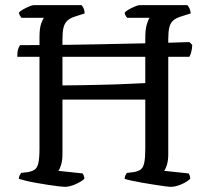

<svg xmlns="http://www.w3.org/2000/svg" viewBox="-20 -724 811 744"><path d="M232 0Q225 0 207.5 -2Q190 -4 167.5 -7.5Q145 -11 122 -15Q99 -19 80.5 -23.5Q62 -28 53 -31Q53 -38 56 -44Q59 -50 62 -54L88 -57Q104 -60 114 -66.5Q124 -73 128.5 -91.5Q133 -110 133 -149V-578Q133 -615 139.5 -632.5Q146 -650 150 -655H63Q61 -659 58 -662.5Q55 -666 53 -675Q58 -681 69.5 -687.5Q81 -694 93 -699Q105 -704 110 -704H296Q300 -700 304 -691.5Q308 -683 308 -672L268 -659Q250 -653 240 -643Q230 -633 226 -616.5Q222 -600 222 -572V-393Q261 -393 305.5 -394Q350 -395 394 -396Q438 -397 476.5 -399Q515 -401 543 -402V-578Q543 -610 549 -630Q555 -650 560 -655H473Q470 -658 467 -663Q464 -668 463 -675Q468 -681 479.5 -687.5Q491 -694 503 -699Q515 -704 520 -704H706Q710 -700 714 -692Q718 -684 719 -672L678 -659Q660 -653 650 -643.5Q640 -634 636 -617.5Q632 -601 632 -572V-126Q632 -103 627 -86Q622 -69 616 -62L711 -52Q712 -51 714.5 -45.5Q717 -40 717 -31Q703 -18 681 -9Q659 0 642 0Q635 0 617 -2.5Q599 -5 576.5 -8.5Q554 -12 531 -16Q508 -20 489.5 -24Q471 -28 463 -31Q463 -38 466 -44.5Q469 -51 472 -54L498 -57Q515 -60 525 -67Q535 -74 539 -93.5Q543 -113 543 -149V-338H222V-126Q222 -103 217 -86Q212 -69 206 -62L300 -52Q302 -50 304.5 -43.5Q307 -37 307 -31Q292 -18 270 -9Q248 0 232 0ZM47 -504Q47 -524 50.5 -534.5Q54 -545 58 -549Q95 -549 145 -549.5Q195 -550 252 -550.5Q309 -551 368.5 -552.5Q428 -554 484 -555Q540 -556 587 -557Q634 -558 667.5 -559.5Q701 -561 714 -561L725 -550Q724 -533 721 -522Q718 -511 714 -504Z"/></svg>

Font: Texturina 12pt Light
Style: Regular
Weight: 300
Designer: Guillermo Torres Carreño
Foundry: Omnibus-Type
Version: Version 1.002